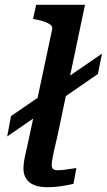

<svg xmlns="http://www.w3.org/2000/svg" viewBox="-20 -778 446 802"><path d="M10 -208 26 -293 406 -554 389 -469ZM198 -656Q200 -667 191.5 -674Q183 -681 167 -687Q151 -693 128 -697L118 -699L131 -758H335L220 -210Q211 -173 205.5 -148Q200 -123 198 -109Q196 -95 196 -88Q196 -77 202 -72Q208 -67 221 -67Q236 -67 250 -69Q264 -71 277 -73Q290 -75 299 -76L287 -10Q272 -7 254 -3.5Q236 0 216.5 2Q197 4 176 4Q146 4 124 -4.5Q102 -13 90 -30.5Q78 -48 78 -74Q78 -88 80.5 -104.5Q83 -121 89.5 -148Q96 -175 105 -219Z"/></svg>

Font: Roboto Serif Medium
Style: Italic
Weight: 500
Italic angle: -10°
Designer: Greg Gazdowicz
Foundry: Commercial Type
Version: Version 1.008